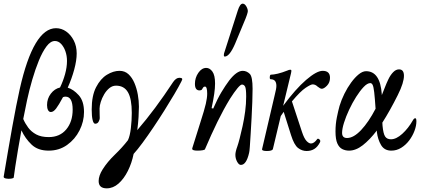

<svg xmlns="http://www.w3.org/2000/svg" viewBox="-27 -812 2300 1049"><path d="M48 158Q47 162 33.5 164Q20 166 6.5 163.5Q-7 161 -7 154Q18 4 40 -118.5Q62 -241 81 -326Q156 -658 279 -658Q309 -658 334.5 -640Q360 -622 376 -591Q392 -560 392 -520Q392 -482 378.5 -432Q365 -382 343 -333Q374 -324 403 -292Q432 -260 432 -200Q432 -148 407.5 -99.5Q383 -51 339.5 -20Q296 11 239 11Q180 11 145.5 -22Q111 -55 90 -100Q80 -47 71.5 5Q63 57 56.5 98Q50 139 48 158ZM101 -167 100 -162Q110 -138 127 -115Q144 -92 171 -77.5Q198 -63 239 -63Q300 -63 335 -105Q370 -147 370 -213Q370 -284 331 -284Q323 -284 317 -281Q294 -238 279.5 -219Q265 -200 251 -200Q241 -200 235.5 -210.5Q230 -221 230 -238Q230 -273 250.5 -300Q271 -327 301 -334Q318 -369 328.5 -407Q339 -445 339 -479Q339 -507 330.5 -531.5Q322 -556 307 -572Q292 -588 273 -588Q249 -588 227 -558.5Q205 -529 185.5 -481.5Q166 -434 149.5 -377.5Q133 -321 121 -265.5Q109 -210 101 -167Z M556 217Q512 217 512 177Q512 148 534 113Q560 72 600.5 33Q641 -6 672 -46Q683 -69 688 -112Q693 -155 693 -195Q693 -272 672 -308Q651 -344 607 -344Q587 -344 570.5 -330.5Q554 -317 542 -296.5Q530 -276 523.5 -255Q517 -234 517 -219Q517 -194 517.5 -185.5Q518 -177 518 -166Q518 -159 512 -147.5Q506 -136 493 -136Q484 -136 479 -156.5Q474 -177 474 -214Q474 -289 498 -335.5Q522 -382 557 -403.5Q592 -425 626 -425Q655 -425 675 -406.5Q695 -388 707.5 -358.5Q720 -329 726 -295Q732 -261 732 -229Q732 -207 730 -173Q728 -139 723 -101Q773 -159 821 -223.5Q869 -288 919 -364Q935 -387 953 -387Q964 -387 967.5 -383Q971 -379 964 -367Q950 -339 925.5 -297.5Q901 -256 871.5 -209Q842 -162 811 -116Q780 -70 752 -32Q724 6 703 29Q693 79 671.5 122Q650 165 620.5 191Q591 217 556 217Z M1289 89Q1278 89 1268.5 71.5Q1259 54 1259 34Q1259 17 1270 -13Q1275 -27 1282.5 -56Q1290 -85 1298.5 -123.5Q1307 -162 1312.5 -203.5Q1318 -245 1318 -284Q1318 -328 1312 -339Q1306 -350 1295 -350Q1287 -350 1270 -329.5Q1253 -309 1230 -273Q1194 -214 1160.5 -145.5Q1127 -77 1093 3Q1092 7 1079.5 9Q1067 11 1052 11Q1023 11 1023 1Q1023 -2 1024 -4L1067 -141Q1090 -212 1097.5 -245Q1105 -278 1105 -300Q1105 -339 1093 -339Q1086 -339 1083 -334Q1080 -329 1076.5 -323.5Q1073 -318 1063 -318Q1038 -318 1038 -354Q1038 -387 1056.5 -414Q1075 -441 1100 -441Q1119 -441 1133.5 -421Q1148 -401 1148 -356Q1148 -331 1143.5 -299.5Q1139 -268 1129 -221L1138 -219Q1161 -272 1182.5 -308Q1204 -344 1225 -372Q1266 -425 1299 -425Q1321 -425 1338 -408Q1353 -392 1353 -327Q1353 -298 1351.5 -255.5Q1350 -213 1347.5 -167.5Q1345 -122 1342.5 -80.5Q1340 -39 1338 -11Q1336 17 1334 23Q1319 89 1289 89ZM1201 -503Q1196 -503 1196 -511Q1196 -517 1197 -520L1272 -754Q1284 -792 1299 -792Q1310 -792 1318.5 -777.5Q1327 -763 1327 -751Q1327 -746 1322 -730.5Q1317 -715 1304 -685L1257 -572Q1227 -503 1201 -503Z M1431 13Q1402 13 1405 2L1474 -293Q1479 -313 1481 -324Q1483 -335 1483 -343Q1483 -379 1452 -379Q1446 -379 1447 -391.5Q1448 -404 1453 -404Q1467 -404 1490.5 -409.5Q1514 -415 1544 -427Q1552 -431 1559 -431Q1565 -431 1565 -425Q1565 -424 1564.5 -420.5Q1564 -417 1563 -412L1520 -234Q1588 -326 1645.5 -375.5Q1703 -425 1736 -425Q1776 -425 1776 -387Q1776 -361 1759.5 -344Q1743 -327 1731 -327Q1723 -327 1708 -339Q1696 -351 1681 -351Q1671 -351 1642.5 -332Q1614 -313 1568 -258L1623 -91Q1635 -55 1648 -41.5Q1661 -28 1672 -28Q1689 -28 1706 -52Q1710 -57 1718 -50.5Q1726 -44 1721 -34Q1708 -9 1690 2Q1672 13 1648 13Q1623 13 1601.5 -3.5Q1580 -20 1563 -74L1523 -201Q1515 -190 1507 -178L1464 2Q1461 13 1431 13Z M1880 11Q1860 11 1843 2.5Q1826 -6 1816 -28.5Q1806 -51 1806 -94Q1806 -134 1813.5 -171Q1821 -208 1828 -233Q1838 -266 1854.5 -299.5Q1871 -333 1891.5 -361Q1912 -389 1933 -406Q1954 -423 1973 -423Q2050 -423 2059 -297Q2059 -295 2059 -292Q2068 -313 2076 -335Q2084 -356 2095 -379Q2106 -402 2121 -417.5Q2136 -433 2153 -433Q2180 -433 2180 -398Q2180 -380 2172 -354Q2164 -328 2146 -292Q2125 -250 2104 -212.5Q2083 -175 2062 -142Q2062 -133 2063 -125Q2067 -82 2077 -66.5Q2087 -51 2109 -51Q2138 -51 2171 -81Q2204 -111 2229 -155Q2235 -166 2242 -166Q2248 -166 2248 -149Q2248 -125 2237.5 -97Q2227 -69 2208.5 -44.5Q2190 -20 2165 -4.5Q2140 11 2111 11Q2073 11 2055 -19.5Q2037 -50 2032 -91Q2032 -95 2032 -99Q1993 -48 1955 -18.5Q1917 11 1880 11ZM1842 -86Q1842 -58 1869 -58Q1905 -58 1946 -101.5Q1987 -145 2025 -218Q2021 -278 2017.5 -308Q2014 -338 2009 -348Q2004 -358 1996 -358Q1980 -358 1960 -337Q1940 -316 1919 -283Q1898 -250 1880.5 -212.5Q1863 -175 1852.5 -141.5Q1842 -108 1842 -86Z"/></svg>

Font: Junicode Two Beta Condensed
Style: Italic
Weight: 400
Width: 3
Italic angle: -9°
Version: Version 1.053; ttfautohint (v1.8.4)